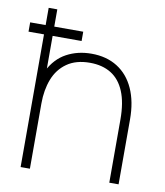

<svg xmlns="http://www.w3.org/2000/svg" viewBox="-81 -787 736 855"><g transform="rotate(10 286.5 -360.0)"><path d="M0 -600V-642H240V-600ZM471 0V-286Q471 -362 450.2 -412Q429.5 -462 390 -486.5Q350.5 -511 294 -511Q231 -511 190.2 -482.2Q149.5 -453.5 130.8 -404.8Q112 -356 112 -295L73 -294Q73 -382.5 102.5 -440.5Q132 -498.5 181.8 -525.2Q231.5 -552 294 -552Q362 -552 411.2 -521Q460.5 -490 486.8 -431.8Q513 -373.5 513 -294V0ZM70 0V-720H109V-295H112V0Z"/></g></svg>

Font: Hauora
Style: Regular
Weight: 400
Designer: Wayne Shih
Foundry: WCYS
Version: Version 1.001